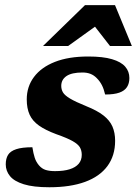

<svg xmlns="http://www.w3.org/2000/svg" viewBox="-20 -736 548 768"><path d="M109.5 -147Q113.5 -121.5 119 -104.8Q124.5 -88 136 -74.5Q147.5 -61 162.8 -56.2Q178 -51.5 200 -51.5Q235 -51.5 258.8 -59Q282.5 -66.5 294.8 -81Q307 -95.5 307 -116.5Q307 -134 299.5 -146.8Q292 -159.5 270.2 -171.8Q248.5 -184 204.5 -199.5Q161.5 -215.5 135.8 -233.8Q110 -252 98.5 -277.2Q87 -302.5 87 -338.5Q87 -389.5 116 -428.2Q145 -467 199.8 -488.5Q254.5 -510 333 -510Q392 -510 428.2 -499.2Q464.5 -488.5 481 -469.2Q497.5 -450 497.5 -424Q497.5 -402.5 488 -387.8Q478.5 -373 457.5 -365.5Q436.5 -358 400.5 -358Q395.5 -380 387.5 -395.5Q379.5 -411 367.5 -423Q356 -435 342 -440.5Q328 -446 310 -446Q267 -446 246 -431.8Q225 -417.5 225 -392.5Q225 -378 232 -366.2Q239 -354.5 260.2 -341.8Q281.5 -329 324.5 -311.5Q368.5 -294 393.8 -274.2Q419 -254.5 429.8 -229.8Q440.5 -205 440.5 -173Q440.5 -113.5 409.8 -71.8Q379 -30 320.2 -8.5Q261.5 13 177.5 13Q113.5 13 75 1Q36.5 -11 19.8 -31.8Q3 -52.5 3 -78.5Q3 -101.5 12.2 -116.5Q21.5 -131.5 44.8 -139.2Q68 -147 109.5 -147ZM152 -552 320 -715.5H440L507.5 -552H420L346.5 -646.5H384L252.5 -552Z"/></svg>

Font: Newsreader 9pt
Style: Bold Italic
Weight: 700
Italic angle: -17°
Designer: Hugues Gentile
Foundry: Production Type
Version: Version 1.003